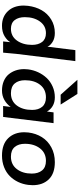

<svg xmlns="http://www.w3.org/2000/svg" viewBox="539 -1317 789 1907"><g transform="rotate(90 933.5 -363.5)"><path d="M235.8 11.2Q146.5 11.2 90.8 -47.4Q35.2 -106 35.2 -205.1Q35.2 -225.6 38.1 -248Q47.4 -322.8 81.1 -382.1Q114.7 -441.4 173.8 -477.5Q232.9 -513.7 307.6 -513.7Q361.3 -513.7 397 -490.7Q432.6 -467.8 443.8 -440.4L478 -717.3H586.9L515.1 -131.8Q513.7 -119.6 502.9 0H391.6L398.9 -71.8Q382.3 -40.5 339.8 -14.6Q297.4 11.2 235.8 11.2ZM425.8 -287.6Q425.8 -349.6 396.5 -387.5Q367.2 -425.3 309.6 -425.3Q236.8 -425.3 193.6 -365.5Q150.4 -305.7 150.4 -215.8Q150.4 -153.3 179.2 -115.5Q208 -77.6 266.1 -77.6Q340.3 -77.6 383.1 -137.5Q425.8 -197.3 425.8 -287.6Z M920.9 -571.3 772.5 -737.8H913.1L1018.6 -571.3ZM879.9 11.2Q826.7 11.2 785.2 -6.6Q743.7 -24.4 718.3 -55.2Q692.9 -85.9 679.7 -124.8Q666.5 -163.6 666.5 -208.5Q666.5 -226.1 668.9 -247.1Q675.3 -299.8 697.5 -347.7Q719.7 -395.5 754.6 -432.6Q789.6 -469.7 839.4 -491.7Q889.2 -513.7 946.3 -513.7Q996.1 -513.7 1032.5 -492.4Q1068.8 -471.2 1087.9 -435.5L1096.2 -501H1203.1L1141.6 0H1032.7L1042 -75.2Q1014.6 -36.1 972.7 -12.5Q930.7 11.2 879.9 11.2ZM1071.8 -288.1Q1071.8 -351.1 1040.5 -388.2Q1009.3 -425.3 947.3 -425.3Q867.2 -425.3 822 -367.2Q776.9 -309.1 776.9 -217.3Q776.9 -153.3 808.8 -115.5Q840.8 -77.6 906.2 -77.6Q984.9 -77.6 1028.3 -136.5Q1071.8 -195.3 1071.8 -288.1Z M1704.1 -284.7Q1704.1 -348.6 1672.6 -387Q1641.1 -425.3 1578.1 -425.3Q1499.5 -425.3 1453.9 -366.5Q1408.2 -307.6 1408.2 -216.8Q1408.2 -153.3 1439.7 -115.5Q1471.2 -77.6 1535.6 -77.6Q1614.7 -77.6 1659.4 -136.2Q1704.1 -194.8 1704.1 -284.7ZM1525.4 11.2Q1412.6 11.2 1353 -50Q1293.5 -111.3 1293.5 -210Q1293.5 -227.5 1295.9 -250.5Q1305.2 -325.7 1341.8 -384.5Q1378.4 -443.4 1442.9 -478.5Q1507.3 -513.7 1590.3 -513.7Q1703.1 -513.7 1761.2 -453.6Q1819.3 -393.6 1819.3 -293.9Q1819.3 -272.5 1816.4 -249.5Q1809.6 -195.3 1787.1 -148.4Q1764.6 -101.6 1728.5 -65.7Q1692.4 -29.8 1639.9 -9.3Q1587.4 11.2 1525.4 11.2Z"/></g></svg>

Font: Muli
Style: Semi-BoldItalic
Weight: 600
Italic angle: -7°
Designer: Vernon Adams
Foundry: newtypography
Version: Version 2.0; ttfautohint (v1.00rc1.2-2d82) -l 8 -r 50 -G 200